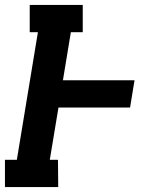

<svg xmlns="http://www.w3.org/2000/svg" viewBox="-21 -755 641 775"><path d="M-1 0V-110H47L132 -625H99V-735H313V-625H265L233 -431H522L504 -321H215L180 -110H213L214 0Z"/></svg>

Font: Iosevka Etoile Extrabold
Style: Italic
Weight: 800
Italic angle: -9°
Designer: Belleve Invis
Foundry: Belleve Invis
Version: Version 22.1.2; ttfautohint (v1.8.4)